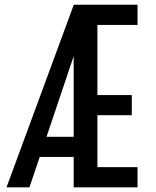

<svg xmlns="http://www.w3.org/2000/svg" viewBox="-20 -798 664 818"><path d="M7.8 0 294.4 -777.8H565.9V-691.9H395V-393.1H541.5V-307.1H395V-85.9H565.9V0H293.9V-129.4H149.9V-131.3L105.5 0ZM178.2 -215.3H293.9V-558.6Z"/></svg>

Font: Voltaire
Style: Regular
Weight: 400
Designer: Yvonne Schttler
Foundry: Yvonne Schttler
Version: Version 1.003